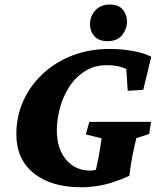

<svg xmlns="http://www.w3.org/2000/svg" viewBox="-20 -791 690 820"><path d="M328.1 8.8Q198.2 8.8 124 -51.3Q49.8 -111.3 49.8 -217.8Q49.8 -294.9 80.1 -361.3Q110.4 -427.7 164.6 -477.5Q218.8 -527.3 291 -554.7Q363.3 -582 447.3 -582Q500 -582 547.9 -573.2Q595.7 -564.5 626 -548.8L591.8 -407.2L525.4 -403.3L519.5 -496.1Q501 -504.9 481 -508.8Q460.9 -512.7 437.5 -512.7Q382.8 -512.7 341.8 -486.3Q300.8 -460 274.4 -418Q248 -376 235.4 -327.6Q222.7 -279.3 222.7 -233.4Q222.7 -157.2 261.7 -109.9Q300.8 -62.5 365.2 -62.5Q373 -62.5 381.8 -64Q390.6 -65.4 400.4 -67.9Q410.2 -70.3 418.9 -74.2L379.9 -20.5L400.4 -116.2Q402.3 -127.9 405.3 -144.5Q408.2 -161.1 410.6 -176.3Q413.1 -191.4 414.1 -200.2L346.7 -216.8L361.3 -270.5H625L617.2 -218.8L562.5 -201.2Q559.6 -190.4 554.7 -169.4Q549.8 -148.4 545.9 -127Q543 -111.3 539.1 -88.4Q535.2 -65.4 532.2 -40Q498 -24.4 463.9 -13.2Q429.7 -2 395 3.4Q360.4 8.8 328.1 8.8ZM439.5 -615.2Q401.4 -615.2 382.8 -636.7Q364.3 -658.2 364.3 -687.5Q364.3 -719.7 386.2 -745.6Q408.2 -771.5 449.2 -771.5Q486.3 -771.5 504.4 -750Q522.5 -728.5 522.5 -699.2Q522.5 -668 502 -641.6Q481.4 -615.2 439.5 -615.2Z"/></svg>

Font: Crimson Pro ExtraBold
Style: Italic
Weight: 800
Italic angle: -12°
Designer: Jacques Le Bailly
Foundry: Baron von Fonthausen
Version: Version 1.003